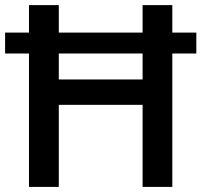

<svg xmlns="http://www.w3.org/2000/svg" viewBox="-20 -734 791 754"><path d="M93.8 0V-523.9H0V-606H93.8V-713.9H210.9V-606H540V-713.9H656.7V-606H751V-523.9H656.7V0H540V-322.3H210.9V0ZM210.9 -421.9H540V-523.9H210.9Z"/></svg>

Font: Open Sans SemiBold
Style: Regular
Weight: 600
Designer: Monotype Design Team
Foundry: Monotype Imaging Inc.
Version: Version 3.003; ttfautohint (v1.8.4)